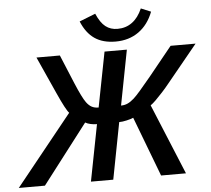

<svg xmlns="http://www.w3.org/2000/svg" viewBox="-101 -965 1129 1029"><g transform="rotate(-5 463.5 -450.5)"><path d="M405.8 -304.2Q388.2 -304.2 371.6 -307.9Q355 -311.5 343.3 -318.4L99.1 0H-41.5L262.7 -377.9Q246.1 -394.5 203.6 -488.8L113.8 -688H239.7L304.2 -532.7Q337.4 -453.6 356.9 -426.8Q370.1 -408.7 385.3 -400.4Q400.4 -392.1 422.4 -392.1L480 -688H600.1L543 -392.1Q562.5 -392.1 578.9 -399.7Q595.2 -407.2 613.3 -423.3Q627 -435.5 650.9 -463.1Q674.8 -490.7 709.5 -532.7L835.4 -688H969.7L805.7 -487.8Q788.1 -465.8 767.8 -443.6Q747.6 -421.4 730.2 -404.3Q712.9 -387.2 701.2 -379.4L857.9 0H724.1L602.1 -321.3Q589.4 -315.4 565.9 -310.1Q542.5 -304.7 525.4 -304.7L466.8 0H346.7ZM544.4 -736.3Q476.1 -736.3 431.6 -766.8Q387.2 -797.4 361.3 -860.4L447.8 -894.5Q469.2 -844.7 496.1 -824Q522.9 -803.2 560.1 -803.2Q605.5 -803.2 639.2 -828.1Q672.9 -853 693.8 -901.4L747.1 -879.4Q720.7 -810.5 668.5 -773.4Q616.2 -736.3 544.4 -736.3Z"/></g></svg>

Font: Arimo SemiBold
Style: Italic
Weight: 600
Italic angle: -12°
Version: Version 1.33